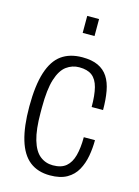

<svg xmlns="http://www.w3.org/2000/svg" viewBox="-113 -786 624 862"><g transform="rotate(15 199.0 -355.5)"><path d="M206 12Q149 12 111.5 -17.5Q74 -47 55.5 -108.5Q37 -170 37 -263Q37 -361 56.5 -422Q76 -483 114.5 -510.5Q153 -538 211 -538Q255 -538 284 -524.5Q313 -511 330 -485Q347 -459 354 -420.5Q361 -382 361 -333H308Q308 -388 299 -423Q290 -458 268.5 -474.5Q247 -491 209 -491Q176 -491 149.5 -471.5Q123 -452 108 -405Q93 -358 93 -274V-250Q93 -171 107 -123.5Q121 -76 147 -55.5Q173 -35 207 -35Q246 -35 268 -53.5Q290 -72 299.5 -107.5Q309 -143 309 -193H361Q361 -156 354.5 -119.5Q348 -83 331.5 -53Q315 -23 284.5 -5.5Q254 12 206 12ZM183 -644V-723H238V-644Z"/></g></svg>

Font: Archivo Condensed ExtraLight
Style: Regular
Weight: 250
Width: 3
Designer: Hector Gatti
Foundry: Omnibus-Type
Version: Version 2.001